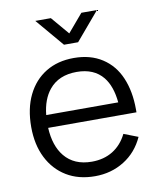

<svg xmlns="http://www.w3.org/2000/svg" viewBox="-86 -828 756 911"><g transform="rotate(-10 292.0 -372.5)"><path d="M146.5 -760H221.5L295 -673.5L368.5 -760H443.5L329 -625H261ZM298.5 15Q219.5 15 161.8 -20Q104 -55 72 -118.5Q40 -182 40 -267.5Q40 -356 71.5 -420.5Q103 -485 160.2 -520Q217.5 -555 295.5 -555Q375.5 -555 432 -518.2Q488.5 -481.5 516.2 -415.8Q544 -350 544 -264.5Q544 -257 544 -249.5H118.5Q123 -162 164.5 -111.5Q210.5 -55.5 295.5 -55.5Q353.5 -55.5 396.8 -82.2Q440 -109 465 -159.5L533.5 -133Q501.5 -62.5 439.2 -23.8Q377 15 298.5 15ZM467 -311Q459.5 -390 424 -434Q380.5 -487.5 297.5 -487.5Q210.5 -487.5 164.5 -431Q127.5 -386 120 -311Z"/></g></svg>

Font: Cns Manrope
Style: Regular
Weight: 400
Designer: Mikhail Sharanda
Foundry: Mikhail Sharanda
Version: Version 4.504